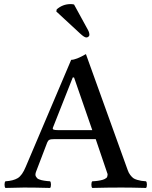

<svg xmlns="http://www.w3.org/2000/svg" viewBox="-20 -925 750 947"><path d="M266.1 -283.2H435.1L345.2 -543H338.9L241.2 -295.9Q238.3 -288.6 243.9 -285.9Q249.5 -283.2 266.1 -283.2ZM212.9 -222.2 158.2 -79.1Q155.3 -71.8 154.8 -65.4Q154.3 -59.1 157 -54.7Q159.7 -50.3 162.8 -46.6Q166 -43 172.4 -40.5Q178.7 -38.1 184.1 -36.6Q189.5 -35.2 198 -33.9Q206.5 -32.7 212.2 -32Q217.8 -31.2 227.1 -30.8Q231.4 -26.4 231.4 -14.4Q231.4 -2.4 227.1 2Q152.8 0 98.1 0Q66.4 0 6.8 2Q2.4 -2.4 2.4 -14.4Q2.4 -26.4 6.8 -30.8Q45.4 -33.2 67.4 -46.4Q89.4 -59.6 106.9 -102.1L331.1 -629.9Q355 -629.9 403.8 -658.2L609.9 -85.9Q614.7 -71.8 622.6 -61.8Q630.4 -51.8 637.2 -46.6Q644 -41.5 657 -37.8Q669.9 -34.2 677 -33.2Q684.1 -32.2 700.2 -30.8Q704.6 -26.4 704.6 -14.4Q704.6 -2.4 700.2 2Q627.9 0 579.1 0Q509.3 0 435.1 2Q430.7 -2.4 430.7 -14.4Q430.7 -26.4 435.1 -30.8Q443.4 -31.2 449.2 -31.7Q455.1 -32.2 462.6 -33.2Q470.2 -34.2 475.3 -35.4Q480.5 -36.6 486.8 -38.3Q493.2 -40 496.3 -42Q499.5 -43.9 503.9 -46.9Q508.3 -49.8 508.8 -53.5Q509.3 -57.1 510.5 -61.8Q511.7 -66.4 508.8 -71.8L452.1 -238.8H248Q230.5 -238.8 223.6 -235.4Q216.8 -231.9 212.9 -222.2ZM345.2 -902.8 414.1 -776.9Q420.9 -764.6 420.9 -752.9Q420.9 -748 416.3 -744.1Q411.6 -740.2 405.8 -740.2Q396 -740.2 375 -759.8L257.8 -868.2L259.8 -878.9Q289.6 -904.8 328.1 -904.8Q337.4 -904.8 345.2 -902.8Z"/></svg>

Font: Common Serif Medium
Style: Regular
Weight: 500
Designer: Philipp H. Poll, Khaled Hosny
Foundry: Stefan Peev, Context Ltd.
Version: Version 1.026